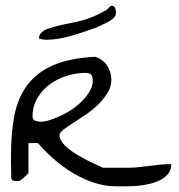

<svg xmlns="http://www.w3.org/2000/svg" viewBox="-20 -656 629 676"><path d="M80.1 -152.3V-47.9Q80.1 -46.9 76.7 -43Q73.2 -39.1 68.4 -34.7Q63.5 -30.3 57.6 -25.4Q51.8 -20.5 47.9 -19.5Q45.9 -18.6 43.9 -18.6Q43 -18.6 41 -18.6H38.1Q32.2 -18.6 27.3 -19.5Q22.5 -20.5 19.5 -28.3V-43Q19.5 -54.7 19 -66.9Q18.6 -79.1 18.6 -89.8V-104.5Q18.6 -185.5 30.3 -247.6Q42 -309.6 74.7 -354.5Q107.4 -399.4 165 -425.3Q222.7 -451.2 314.5 -456.1Q328.1 -452.1 338.9 -444.3Q349.6 -436.5 356.9 -425.3Q364.3 -414.1 368.2 -401.9Q372.1 -389.6 372.1 -376Q372.1 -350.6 358.4 -328.6Q344.7 -306.6 324.7 -287.1Q304.7 -267.6 280.8 -251.5Q256.8 -235.4 236.8 -222.7Q216.8 -210 203.1 -199.2Q189.5 -188.5 189.5 -180.7Q189.5 -168.9 198.2 -156.2Q207 -143.6 221.7 -131.8Q236.3 -120.1 253.9 -109.9Q271.5 -99.6 288.6 -90.8Q305.7 -82 320.3 -75.7Q335 -69.3 341.8 -65.4H359.4Q372.1 -65.4 385.7 -65.4Q399.4 -65.4 411.1 -65.4H428.7Q449.2 -65.4 468.3 -67.4Q487.3 -69.3 505.9 -71.8Q524.4 -74.2 543.5 -76.2Q562.5 -78.1 583 -78.1Q583 -57.6 571.8 -43.9Q560.5 -30.3 543 -21.5Q525.4 -12.7 503.4 -7.8Q481.4 -2.9 460.4 -1.5Q439.5 0 418.9 0H389.6Q349.6 0 311 -12.7Q272.5 -25.4 236.8 -46.9Q201.2 -68.4 169.9 -95.7Q138.7 -123 113.3 -152.3ZM94.7 -246.1Q94.7 -234.4 104 -231Q113.3 -227.5 124 -227.5Q137.7 -227.5 157.2 -233.9Q176.8 -240.2 197.3 -250Q217.8 -259.8 237.3 -273.4Q256.8 -287.1 272 -303.2Q287.1 -319.3 296.9 -336.9Q306.6 -354.5 306.6 -371.1Q306.6 -384.8 301.8 -392.1Q296.9 -399.4 280.3 -399.4Q248 -399.4 215.3 -389.2Q182.6 -378.9 155.8 -359.4Q128.9 -339.8 111.8 -311Q94.7 -282.2 94.7 -246.1ZM117.2 -520.5Q117.2 -533.2 125.5 -541Q133.8 -548.8 144.5 -553.7Q181.6 -565.4 206.1 -570.3Q230.5 -575.2 251.5 -579.6Q272.5 -584 296.4 -592.8Q320.3 -601.6 355.5 -621.1Q357.4 -623 362.3 -627.9Q367.2 -632.8 369.1 -634.8H371.1Q371.1 -634.8 371.6 -635.3Q372.1 -635.7 373 -635.7Q381.8 -635.7 385.3 -627.4Q388.7 -619.1 388.7 -612.3Q388.7 -599.6 377.4 -590.3Q366.2 -581.1 355.5 -576.2Q338.9 -568.4 331.5 -564.9Q324.2 -561.5 318.4 -558.6Q311.5 -556.6 298.3 -551.8Q285.2 -546.9 267.1 -541Q249 -535.2 228.5 -529.3Q208 -523.4 187.5 -520Q167 -516.6 148.9 -516.1Q130.9 -515.6 117.2 -520.5Z"/></svg>

Font: Swanky and Moo Moo Cyrillic
Style: Regular
Weight: 400
Designer: Kimberly Geswein; Denis Ignatov
Foundry: Kimberly Geswein; Denis Ignatov
Version: Version 1.003 June 27, 2018